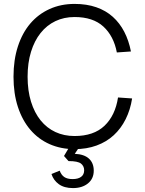

<svg xmlns="http://www.w3.org/2000/svg" viewBox="-20 -746 739 981"><path d="M361 16Q291 16 233.5 -9.5Q176 -35 135 -83Q94 -131 71.5 -199.5Q49 -268 49 -354Q49 -440 71.5 -509Q94 -578 135 -626Q176 -674 233.5 -700Q291 -726 361 -726Q423 -726 472 -709Q521 -692 556.5 -660Q592 -628 615 -583.5Q638 -539 649 -483L577 -478Q561 -562 508 -610.5Q455 -659 361 -659Q307 -659 263 -638Q219 -617 187.5 -577.5Q156 -538 138.5 -481.5Q121 -425 121 -354Q121 -283 138.5 -226.5Q156 -170 187.5 -131Q219 -92 263 -71.5Q307 -51 361 -51Q459 -51 514 -103.5Q569 -156 583 -248L655 -243Q646 -185 622 -137Q598 -89 561 -55Q524 -21 473.5 -2.5Q423 16 361 16ZM353 215Q308 215 280.5 195Q253 175 243 143L285 126Q293 148 308.5 158.5Q324 169 351 169Q379 169 394.5 157.5Q410 146 410 124Q410 103 394 90Q378 77 330 77L307 51L342 -8H394L362 40Q410 42 434.5 64.5Q459 87 459 126Q459 167 429.5 191Q400 215 353 215Z"/></svg>

Font: Geist Light
Style: Regular
Weight: 400
Designer: Basement.studio, Andrés Briganti, Mateo Zaragoza
Foundry: Basement.studio, Vercel, Andrés Briganti, Guido Ferreyra, Mateo Zaragoza
Version: Version 1.401